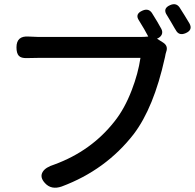

<svg xmlns="http://www.w3.org/2000/svg" viewBox="-20 -863 923 909"><path d="M193 4Q167 -24 182 -49Q195 -71 237 -84Q412 -148 522 -288Q570 -348 604 -437Q634 -515 645 -589H404H164Q124 -589 107 -588Q80 -587 69 -599Q58 -611 58 -639Q58 -694 115 -690Q149 -688 164 -688H639Q666 -688 682 -690Q665 -723 638 -766Q617 -797 655 -813Q683 -825 699 -802Q728 -756 744 -726Q751 -712 746 -700Q741 -688 726 -681L723 -680L753 -661Q777 -645 767 -618Q764 -610 761 -592Q760 -589 760 -588Q708 -353 613 -228Q481 -58 272 20Q223 37 193 4ZM812 -721Q810 -724 807 -729Q795 -750 789 -760Q780 -775 771 -790Q748 -823 786 -839Q814 -851 830 -828Q838 -816 854 -790Q870 -764 877 -752Q894 -721 859 -706Q827 -692 812 -721Z"/></svg>

Font: GenSenRounded TW M
Style: Regular
Weight: 500
Version: Version 1.501;PS 1;hotconv 16.6.51;makeotf.lib2.5.65220